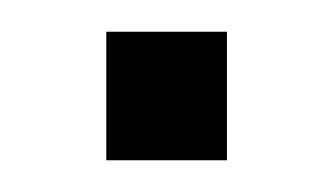

<svg xmlns="http://www.w3.org/2000/svg" viewBox="-20 -381 210 121"><path d="M47 -361H123V-280H47Z"/></svg>

Font: Overused Grotesk Book
Style: Regular
Weight: 350
Version: Version 0.003